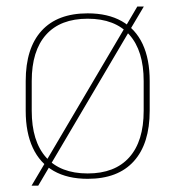

<svg xmlns="http://www.w3.org/2000/svg" viewBox="-20 -538 539 590"><path d="M249.5 11.5Q187.5 11.5 145 -12.8Q102.5 -37 80.8 -83.8Q59 -130.5 59 -197.5V-289Q59 -390 107.8 -443.5Q156.5 -497 249.5 -497Q311.5 -497 354 -473Q396.5 -449 418.2 -402.8Q440 -356.5 440 -289V-197.5Q440 -96.5 391.2 -42.5Q342.5 11.5 249.5 11.5ZM77 32.5 119 -38.5 123.5 -46 363.5 -453 367 -458.5 402 -518H422L380.5 -448L376.5 -441L136.5 -34L132 -26L97.5 32.5ZM249.5 -5Q333 -5 377.2 -54.5Q421.5 -104 421.5 -197.5V-289Q421.5 -382 377.5 -431.2Q333.5 -480.5 249.5 -480.5Q165.5 -480.5 121.5 -431.2Q77.5 -382 77.5 -289V-197.5Q77.5 -104 121.5 -54.5Q165.5 -5 249.5 -5Z"/></svg>

Font: Anek Gujarati Thin
Style: Regular
Weight: 250
Version: Version 1.003